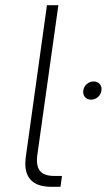

<svg xmlns="http://www.w3.org/2000/svg" viewBox="-20 -720 411 740"><path d="M177 0Q121 0 96 -29.5Q71 -59 80 -119L161 -700H205L124 -124Q118 -81 134 -61.5Q150 -42 188 -42H219L213 0H177ZM331 -336Q316 -336 307.5 -346Q299 -356 301 -371Q303 -386 314.5 -396Q326 -406 341 -406Q356 -406 364.5 -396Q373 -386 371 -371Q369 -356 357.5 -346Q346 -336 331 -336Z"/></svg>

Font: Retni Sans Light
Style: Italic
Weight: 300
Italic angle: -8°
Designer: Vitaly Kuzmin
Foundry: ParaType Ltd.
Version: Version 1.00;June 10, 2019;FontCreator 11.5.0.2425 64-bit; t